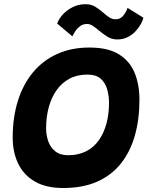

<svg xmlns="http://www.w3.org/2000/svg" viewBox="-20 -892 720 937"><path d="M289 25.5Q204 25.5 149.5 -6.5Q95 -38.5 68.5 -94Q42 -149.5 42 -220.5Q42 -318.5 67 -399Q92 -479.5 140.2 -538Q188.5 -596.5 258 -628.2Q327.5 -660 416.5 -660Q507 -660 560.2 -627Q613.5 -594 637 -536.5Q660.5 -479 660.5 -405.5Q660.5 -308.5 637.8 -229.2Q615 -150 569.2 -93Q523.5 -36 453.5 -5.2Q383.5 25.5 289 25.5ZM313 -134.5Q363 -134.5 400.5 -153.8Q438 -173 462.5 -207.8Q487 -242.5 499.5 -289Q512 -335.5 512 -390Q512 -424.5 503 -456.2Q494 -488 471.2 -508Q448.5 -528 406.5 -528Q356.5 -528 318.8 -507.8Q281 -487.5 255.8 -451.5Q230.5 -415.5 217.8 -368Q205 -320.5 205 -266Q205 -232.5 215.5 -202.5Q226 -172.5 249.8 -153.5Q273.5 -134.5 313 -134.5ZM259 -777Q267 -800 287 -821.8Q307 -843.5 335.5 -857.5Q364 -871.5 396.5 -871.5Q425.5 -871.5 446 -858.5Q466.5 -845.5 483 -831Q497.5 -818 512 -808Q526.5 -798 544.5 -798Q567 -798 581.2 -815.2Q595.5 -832.5 602.5 -853.5L680 -805.5Q677.5 -793.5 668 -775.8Q658.5 -758 642.5 -740.5Q626.5 -723 603.8 -711.2Q581 -699.5 552 -699.5Q525 -699.5 503.2 -713.5Q481.5 -727.5 463 -743Q448 -756 433.5 -765.5Q419 -775 404.5 -775Q385 -775 370.8 -764.2Q356.5 -753.5 347.2 -739.2Q338 -725 333.5 -714.5Z"/></svg>

Font: Grandstander Thin
Style: Bold Italic
Weight: 700
Italic angle: -15°
Version: Version 1.200